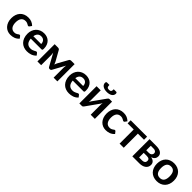

<svg xmlns="http://www.w3.org/2000/svg" viewBox="433 -2381 4046 4046"><g transform="rotate(45 2456.0 -358.0)"><path d="M428.5 -404.5Q423 -397.5 417.8 -393.5Q412.5 -389.5 402.5 -389.5Q393 -389.5 384 -395.2Q375 -401 362.5 -408.2Q350 -415.5 332.8 -421.2Q315.5 -427 290 -427Q257.5 -427 233 -415.2Q208.5 -403.5 192.2 -381.5Q176 -359.5 168 -328.2Q160 -297 160 -257.5Q160 -216.5 168.8 -184.5Q177.5 -152.5 194 -130.8Q210.5 -109 234 -97.8Q257.5 -86.5 287 -86.5Q316.5 -86.5 334.8 -93.8Q353 -101 365.5 -109.8Q378 -118.5 387.2 -125.8Q396.5 -133 408 -133Q423 -133 430.5 -121.5L466 -76.5Q445.5 -52.5 421.5 -36.2Q397.5 -20 371.8 -10.2Q346 -0.5 318.8 3.5Q291.5 7.5 264.5 7.5Q217 7.5 175 -10.2Q133 -28 101.5 -62Q70 -96 51.8 -145.2Q33.5 -194.5 33.5 -257.5Q33.5 -314 49.8 -362.2Q66 -410.5 97.5 -445.8Q129 -481 175.5 -501Q222 -521 282.5 -521Q340 -521 383.2 -502.5Q426.5 -484 461 -449.5Z M629 -241Q632 -201.5 643 -172.8Q654 -144 672 -125.2Q690 -106.5 714.8 -97.2Q739.5 -88 769.5 -88Q799.5 -88 821.2 -95Q843 -102 859.2 -110.5Q875.5 -119 887.8 -126Q900 -133 911.5 -133Q927 -133 934.5 -121.5L970 -76.5Q949.5 -52.5 924 -36.2Q898.5 -20 870.8 -10.2Q843 -0.5 814.2 3.5Q785.5 7.5 758.5 7.5Q705 7.5 659 -10.2Q613 -28 579 -62.8Q545 -97.5 525.5 -148.8Q506 -200 506 -267.5Q506 -320 523 -366.2Q540 -412.5 571.8 -446.8Q603.5 -481 649.2 -501Q695 -521 752.5 -521Q801 -521 842 -505.5Q883 -490 912.5 -460.2Q942 -430.5 958.8 -387.2Q975.5 -344 975.5 -288.5Q975.5 -260.5 969.5 -250.8Q963.5 -241 946.5 -241ZM864.5 -315.5Q864.5 -339.5 857.8 -360.8Q851 -382 837.5 -398Q824 -414 803.2 -423.2Q782.5 -432.5 755 -432.5Q701.5 -432.5 670.8 -402Q640 -371.5 631.5 -315.5Z M1662.5 -514V0H1551V-286Q1551 -303.5 1552.8 -325.5Q1554.5 -347.5 1558.5 -366.5L1407.5 -89.5Q1396.5 -68 1372.5 -68H1359.5Q1335.5 -68 1324.5 -89.5L1171.5 -368Q1175 -349 1177.2 -326.5Q1179.5 -304 1179.5 -286V0H1068V-514H1170Q1183 -514 1195.8 -508.5Q1208.5 -503 1217 -486.5L1338 -270.5Q1346 -255.5 1353 -238.8Q1360 -222 1366 -205Q1372 -222 1378.8 -239Q1385.5 -256 1393.5 -270.5L1513.5 -486.5Q1522.5 -503.5 1535 -508.8Q1547.5 -514 1560.5 -514Z M1879.5 -241Q1882.5 -201.5 1893.5 -172.8Q1904.5 -144 1922.5 -125.2Q1940.5 -106.5 1965.2 -97.2Q1990 -88 2020 -88Q2050 -88 2071.8 -95Q2093.5 -102 2109.8 -110.5Q2126 -119 2138.2 -126Q2150.5 -133 2162 -133Q2177.5 -133 2185 -121.5L2220.5 -76.5Q2200 -52.5 2174.5 -36.2Q2149 -20 2121.2 -10.2Q2093.5 -0.5 2064.8 3.5Q2036 7.5 2009 7.5Q1955.5 7.5 1909.5 -10.2Q1863.5 -28 1829.5 -62.8Q1795.5 -97.5 1776 -148.8Q1756.5 -200 1756.5 -267.5Q1756.5 -320 1773.5 -366.2Q1790.5 -412.5 1822.2 -446.8Q1854 -481 1899.8 -501Q1945.5 -521 2003 -521Q2051.5 -521 2092.5 -505.5Q2133.5 -490 2163 -460.2Q2192.5 -430.5 2209.2 -387.2Q2226 -344 2226 -288.5Q2226 -260.5 2220 -250.8Q2214 -241 2197 -241ZM2115 -315.5Q2115 -339.5 2108.2 -360.8Q2101.5 -382 2088 -398Q2074.5 -414 2053.8 -423.2Q2033 -432.5 2005.5 -432.5Q1952 -432.5 1921.2 -402Q1890.5 -371.5 1882 -315.5Z M2779.5 -513V0H2656V-299.5Q2656 -311 2657.2 -324.8Q2658.5 -338.5 2660.5 -352.5Q2650.5 -329.5 2638.5 -312Q2637.5 -311 2628.5 -298.2Q2619.5 -285.5 2605.2 -265.5Q2591 -245.5 2573 -220.2Q2555 -195 2536.5 -169Q2493 -107.5 2438 -30Q2431 -19.5 2419.8 -9.5Q2408.5 0.5 2394 0.5H2318.5V-512.5H2442V-213Q2442 -201.5 2440.8 -187.8Q2439.5 -174 2437.5 -160Q2448.5 -184.5 2459.5 -200.5Q2460 -201.5 2469 -214Q2478 -226.5 2492.2 -246.5Q2506.5 -266.5 2524.5 -291.8Q2542.5 -317 2561 -343.5Q2604.5 -405 2660 -482.5Q2667 -493.5 2678.5 -503.2Q2690 -513 2704.5 -513ZM2556 -643Q2574.5 -643 2587 -647Q2599.5 -651 2607 -660.2Q2614.5 -669.5 2617.5 -685Q2620.5 -700.5 2620.5 -723H2693.5Q2706.5 -723 2712.8 -712.2Q2719 -701.5 2719 -688.5Q2719 -663 2707.5 -642.2Q2696 -621.5 2674.5 -607.2Q2653 -593 2623 -585.2Q2593 -577.5 2556 -577.5Q2519 -577.5 2489 -585.2Q2459 -593 2437.5 -607.2Q2416 -621.5 2404.5 -642.2Q2393 -663 2393 -688.5Q2393 -701.5 2399.2 -712.2Q2405.5 -723 2418.5 -723H2491.5Q2491.5 -700.5 2494.5 -685Q2497.5 -669.5 2505 -660.2Q2512.5 -651 2524.8 -647Q2537 -643 2556 -643Z M3269 -404.5Q3263.5 -397.5 3258.2 -393.5Q3253 -389.5 3243 -389.5Q3233.5 -389.5 3224.5 -395.2Q3215.5 -401 3203 -408.2Q3190.5 -415.5 3173.2 -421.2Q3156 -427 3130.5 -427Q3098 -427 3073.5 -415.2Q3049 -403.5 3032.8 -381.5Q3016.5 -359.5 3008.5 -328.2Q3000.5 -297 3000.5 -257.5Q3000.5 -216.5 3009.2 -184.5Q3018 -152.5 3034.5 -130.8Q3051 -109 3074.5 -97.8Q3098 -86.5 3127.5 -86.5Q3157 -86.5 3175.2 -93.8Q3193.5 -101 3206 -109.8Q3218.5 -118.5 3227.8 -125.8Q3237 -133 3248.5 -133Q3263.5 -133 3271 -121.5L3306.5 -76.5Q3286 -52.5 3262 -36.2Q3238 -20 3212.2 -10.2Q3186.5 -0.5 3159.2 3.5Q3132 7.5 3105 7.5Q3057.5 7.5 3015.5 -10.2Q2973.5 -28 2942 -62Q2910.5 -96 2892.2 -145.2Q2874 -194.5 2874 -257.5Q2874 -314 2890.2 -362.2Q2906.5 -410.5 2938 -445.8Q2969.5 -481 3016 -501Q3062.5 -521 3123 -521Q3180.5 -521 3223.8 -502.5Q3267 -484 3301.5 -449.5Z M3823.5 -421.5H3640.5V0H3517V-421.5H3334.5V-513H3823.5Z M4098.5 -513Q4147 -513 4182.2 -503.5Q4217.5 -494 4240.5 -477.5Q4263.5 -461 4274.5 -438.2Q4285.5 -415.5 4285.5 -389Q4285.5 -372.5 4281.2 -354.8Q4277 -337 4266.2 -320.5Q4255.5 -304 4237 -290.5Q4218.5 -277 4190 -269.5Q4215.5 -264 4236.5 -254.2Q4257.5 -244.5 4272.5 -229.8Q4287.5 -215 4295.8 -195.2Q4304 -175.5 4304 -151Q4304 -112 4287.8 -83.5Q4271.5 -55 4244.2 -36.5Q4217 -18 4181.2 -9Q4145.5 0 4106.5 0H3896.5V-513ZM4014 -432.5V-298H4095Q4113 -298 4128 -303.2Q4143 -308.5 4154 -318.2Q4165 -328 4171 -341.2Q4177 -354.5 4177 -370.5Q4177 -382 4173 -393.2Q4169 -404.5 4159.5 -413.2Q4150 -422 4134.2 -427.2Q4118.5 -432.5 4095 -432.5ZM4106 -84.5Q4145 -84.5 4167.8 -103.5Q4190.5 -122.5 4190.5 -155.5Q4190.5 -169.5 4186.8 -181.8Q4183 -194 4173.5 -203Q4164 -212 4147.8 -217Q4131.5 -222 4106.5 -222H4014V-84.5Z M4626 -87.5Q4690 -87.5 4720.8 -130.5Q4751.5 -173.5 4751.5 -256.5Q4751.5 -339.5 4720.8 -383Q4690 -426.5 4626 -426.5Q4561 -426.5 4529.8 -382.8Q4498.5 -339 4498.5 -256.5Q4498.5 -174 4529.8 -130.8Q4561 -87.5 4626 -87.5ZM4626 -521Q4683 -521 4729.8 -502.5Q4776.5 -484 4809.8 -450Q4843 -416 4861 -367Q4879 -318 4879 -257.5Q4879 -196.5 4861 -147.5Q4843 -98.5 4809.8 -64Q4776.5 -29.5 4729.8 -11Q4683 7.5 4626 7.5Q4568.5 7.5 4521.5 -11Q4474.5 -29.5 4441.2 -64Q4408 -98.5 4389.8 -147.5Q4371.5 -196.5 4371.5 -257.5Q4371.5 -318 4389.8 -367Q4408 -416 4441.2 -450Q4474.5 -484 4521.5 -502.5Q4568.5 -521 4626 -521Z"/></g></svg>

Font: Lato
Style: Bold
Weight: 700
Designer: Lukasz Dziedzic with Adam Twardoch and Botio Nikoltchev
Foundry: tyPoland Lukasz Dziedzic
Version: Version 2.010; 2014-09-01; http://www.latofonts.com/; ttfaut